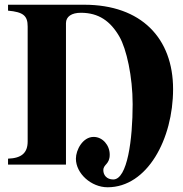

<svg xmlns="http://www.w3.org/2000/svg" viewBox="-20 -696 772 812"><path d="M14 -676V-651C78 -645 97 -630 97 -584V-98C97 -50 72 -27 14 -25V0H259V-598C259 -626 283 -642 322 -642C397 -642 447 -607 485 -541C515 -489 541 -372 541 -255C541 -107 519 63 459 63C431 63 417 44 417 24C417 -2 444 0 444 -42C444 -82 414 -117 376 -117C330 -117 301 -62 301 -25C301 38 366 96 435 96C603 96 712 -108 712 -319C712 -534 578 -676 336 -676Z"/></svg>

Font: XITS
Style: Bold
Weight: 700
Designer: MicroPress Inc., with final additions and corrections provided by Coen Hoffman, Elsevier (retired)
Version: Version 1.107